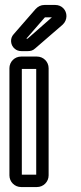

<svg xmlns="http://www.w3.org/2000/svg" viewBox="-20 -729 327 774"><path d="M68 -25V-451H126V-25ZM176 -22V-454C176 -480 155 -501 129 -501H65C39 -501 18 -480 18 -454V-22C18 4 39 25 65 25H129C155 25 176 4 176 -22ZM86 -573 160 -658C161 -658 161 -659 161 -659H189L91 -573H90ZM66 -523H92C104 -523 112 -525 122 -534L233 -630C253 -649 252 -679 235 -696C227 -704 216 -709 203 -709H159C145 -709 133 -703 123 -692L35 -591C19 -574 22 -546 40 -532C47 -526 56 -523 66 -523Z"/></svg>

Font: DIN Rundschrift
Style: MittelKont
Weight: 400
Version: Version 1.027